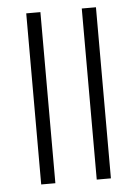

<svg xmlns="http://www.w3.org/2000/svg" viewBox="-50 -709 534 749"><g transform="rotate(-5 217.0 -335.0)"><path d="M354 -670H298.5V0H354ZM136.5 -670H81V0H136.5Z"/></g></svg>

Font: Anek Odia Medium Light
Style: Regular
Weight: 300
Version: Version 1.003